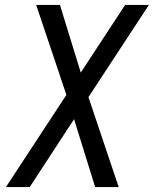

<svg xmlns="http://www.w3.org/2000/svg" viewBox="-20 -755 621 775"><path d="M4 0H100L279 -274L364 0H459L337 -363L581 -735H485L306 -462L222 -735H126L248 -372Z"/></svg>

Font: Iosevka Sparkle Oblique
Style: Regular
Weight: 400
Italic angle: -9°
Designer: Belleve Invis
Foundry: Belleve Invis
Version: Version 4.5.0; ttfautohint (v1.8.3)